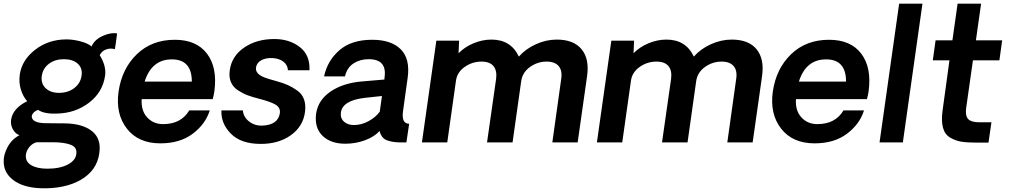

<svg xmlns="http://www.w3.org/2000/svg" viewBox="-56 -770 5459 1038"><path d="M195 248Q85 250 25 210Q-35 170 -36 106Q-38 69 -15.5 26Q7 -17 49 -39Q27 -47 13.5 -71Q0 -95 4 -123Q13 -184 91 -223Q69 -247 57 -285.5Q45 -324 51 -367Q62 -445 134 -501Q206 -557 304 -557Q339 -557 379 -546.5Q419 -536 439 -519Q455 -556 500 -576Q545 -596 577 -589Q569 -525 565 -504Q542 -511 518.5 -503Q495 -495 483 -472Q520 -412 512 -360Q499 -271 425 -214.5Q351 -158 252 -156Q183 -153 150 -176Q133 -170 123.5 -158.5Q114 -147 116 -136Q122 -105 190 -104L298 -103Q386 -101 435.5 -65.5Q485 -30 483 35Q479 134 400.5 189.5Q322 245 195 248ZM385 -361Q391 -402 364 -426Q337 -450 289 -450Q242 -450 209 -425.5Q176 -401 170 -360Q164 -319 190.5 -293.5Q217 -268 263 -268Q311 -268 345 -293.5Q379 -319 385 -361ZM357 58Q360 25 324.5 12Q289 -1 228 -1H142Q119 5 103 24.5Q87 44 84 66Q80 103 112 122.5Q144 142 200 142Q268 142 311.5 119Q355 96 357 58Z M1103 -277Q1101 -261 1094 -234H710Q706 -172 739.5 -135.5Q773 -99 826 -99Q923 -99 967 -173H1078Q1055 -99 986 -47Q917 5 811 5Q692 5 630 -74.5Q568 -154 585 -275Q603 -399 684 -477Q765 -555 889 -555Q1006 -555 1063 -480Q1120 -405 1103 -277ZM873 -449Q764 -449 726 -329H981Q981 -449 873 -449Z M1354 8Q1247 8 1192.5 -47Q1138 -102 1141 -173H1257Q1260 -137 1291 -113Q1322 -89 1364 -91Q1447 -95 1457 -158Q1461 -189 1432.5 -205Q1404 -221 1345 -236Q1307 -246 1282.5 -255Q1258 -264 1231 -281.5Q1204 -299 1192.5 -326Q1181 -353 1186 -389Q1196 -466 1263.5 -512.5Q1331 -559 1427 -559Q1509 -559 1565 -515.5Q1621 -472 1617 -390H1501Q1498 -421 1475 -437.5Q1452 -454 1418 -456Q1382 -458 1357 -444.5Q1332 -431 1328 -405Q1323 -370 1377 -350Q1389 -345 1440 -331Q1476 -321 1500.5 -310Q1525 -299 1551 -280.5Q1577 -262 1587.5 -233Q1598 -204 1593 -165Q1583 -87 1517 -39.5Q1451 8 1354 8Z M1811 7Q1731 7 1687 -36.5Q1643 -80 1653 -156Q1664 -230 1732.5 -276Q1801 -322 1904 -330L2022 -340L2023 -352Q2037 -450 1937 -450Q1890 -450 1855 -427Q1820 -404 1809 -357H1696Q1714 -442 1779 -498.5Q1844 -555 1956 -555Q2059 -555 2110.5 -503.5Q2162 -452 2148 -350Q2142 -311 2133.5 -246Q2125 -181 2123 -170Q2113 -101 2156 -101L2141 0H2105Q2083 -1 2069.5 -3Q2056 -5 2039 -10.5Q2022 -16 2011.5 -29Q2001 -42 1996 -62Q1969 -31 1918 -12Q1867 7 1811 7ZM1857 -94Q1898 -94 1936.5 -115Q1975 -136 1997 -166L2009 -251L1916 -241Q1796 -227 1787 -162Q1783 -131 1803.5 -112.5Q1824 -94 1857 -94Z M2954 -556Q3045 -556 3088 -504Q3131 -452 3118 -359L3067 0H2930L2978 -343Q2985 -388 2964.5 -412.5Q2944 -437 2899 -437Q2850 -437 2809.5 -408Q2769 -379 2762 -333L2715 0H2577L2626 -343Q2632 -388 2612 -412.5Q2592 -437 2547 -437Q2497 -437 2456 -408Q2415 -379 2409 -333L2362 0H2225L2303 -550H2426L2423 -482Q2456 -516 2504 -536Q2552 -556 2601 -556Q2706 -556 2749 -464Q2786 -506 2841.5 -531Q2897 -556 2954 -556Z M3900 -556Q3991 -556 4034 -504Q4077 -452 4064 -359L4013 0H3876L3924 -343Q3931 -388 3910.5 -412.5Q3890 -437 3845 -437Q3796 -437 3755.5 -408Q3715 -379 3708 -333L3661 0H3523L3572 -343Q3578 -388 3558 -412.5Q3538 -437 3493 -437Q3443 -437 3402 -408Q3361 -379 3355 -333L3308 0H3171L3249 -550H3372L3369 -482Q3402 -516 3450 -536Q3498 -556 3547 -556Q3652 -556 3695 -464Q3732 -506 3787.5 -531Q3843 -556 3900 -556Z M4640 -277Q4638 -261 4631 -234H4247Q4243 -172 4276.5 -135.5Q4310 -99 4363 -99Q4460 -99 4504 -173H4615Q4592 -99 4523 -47Q4454 5 4348 5Q4229 5 4167 -74.5Q4105 -154 4122 -275Q4140 -399 4221 -477Q4302 -555 4426 -555Q4543 -555 4600 -480Q4657 -405 4640 -277ZM4410 -449Q4301 -449 4263 -329H4518Q4518 -449 4410 -449Z M4699 0 4805 -750H4931L4825 0Z M5222 1Q5173 1 5141.5 -4Q5110 -9 5081 -26Q5052 -43 5042 -79.5Q5032 -116 5040 -174L5077 -444H4987L5002 -552H5093L5121 -750H5248L5220 -552H5362L5347 -444H5204L5167 -184Q5162 -143 5178.5 -126Q5195 -109 5237 -109H5304L5288 1Z"/></svg>

Font: Oakes Grotesk
Style: Bold Italic
Weight: 600
Italic angle: -8°
Designer: Samuel Oakes
Foundry: Samuel Oakes
Version: Version 1.000;PS 001.000;hotconv 1.0.88;makeotf.lib2.5.64775